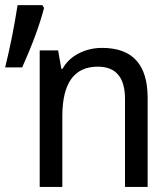

<svg xmlns="http://www.w3.org/2000/svg" viewBox="-28 -734 648 754"><path d="M138.2 -713.9 145 -703.1Q120.6 -606.9 59.1 -469.2H-7.8Q21.5 -587.4 41 -713.9ZM462.9 0V-345.2Q462.9 -472.2 356 -472.2Q216.8 -472.2 216.8 -277.8V0H127.9V-536.1H200.2L212.9 -463.9H217.8Q238.3 -502 280.5 -523.9Q322.8 -545.9 373 -545.9Q551.8 -545.9 551.8 -350.1V0Z"/></svg>

Font: WenQuanYi Micro Hei Mono
Style: Regular
Weight: 400
Foundry: Ascender Corporation
Version: Version 0.2.0-beta